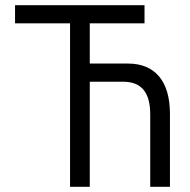

<svg xmlns="http://www.w3.org/2000/svg" viewBox="-20 -720 734 740"><path d="M457 -405C525 -404 559 -364 559 -279V0H635V-282C635 -406 578 -475 474 -475H326V-630H537V-700H38V-630H250V0H326V-405Z"/></svg>

Font: Mint Spirit
Style: Regular
Weight: 400
Designer: HARENDAL Hirwen
Foundry: Arkandis Digital Foundry.
Version: Version 1.004;FFEdit